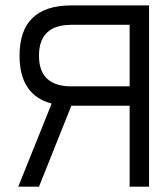

<svg xmlns="http://www.w3.org/2000/svg" viewBox="-20 -704 631 724"><path d="M468.8 0V-305.2H249L127 0H48.8L174.8 -313.5Q53.7 -345.2 53.7 -494.1Q53.7 -683.6 249 -683.6H542V0ZM249 -378.4H468.8V-610.4H249Q127 -610.4 127 -494.1Q127 -378.4 249 -378.4Z"/></svg>

Font: Sanitrixie
Style: Regular
Weight: 400
Designer: Jayvee D. Enaguas (Grand Chaos)
Version: Version 1.1 - 6/9/2013